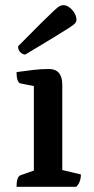

<svg xmlns="http://www.w3.org/2000/svg" viewBox="-20 -723 365 743"><path d="M44 0Q44 -40 60 -45L111 -63V-390L60 -400Q44 -403 44 -444Q81 -449 110 -452.5Q139 -456 169 -456Q221 -456 221 -395V-65L293 -48Q293 -18 275 0ZM78 -512Q68 -512 59 -520.5Q50 -529 50 -544Q107 -602 139.5 -634Q172 -666 188 -681Q204 -696 211 -699.5Q218 -703 225 -703Q243 -703 259.5 -684.5Q276 -666 276 -646Q276 -640 271.5 -634Q267 -628 248.5 -616Q230 -604 190 -579.5Q150 -555 78 -512Z"/></svg>

Font: Petrona SemiBold
Style: Regular
Weight: 600
Designer: Ringo R. Seeber
Foundry: Ringo R. Seeber
Version: Version 2.001; ttfautohint (v1.8.3)